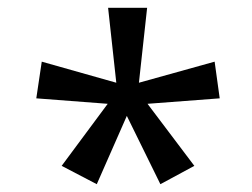

<svg xmlns="http://www.w3.org/2000/svg" viewBox="-20 -765 647 492"><path d="M138 -340 256 -499 73 -513 87 -607 278 -553 257 -745H357L336 -553L530 -607L543 -513L358 -499L478 -340L391 -293L305 -468L228 -293Z"/></svg>

Font: ukannada05
Style: Book
Weight: 400
Designer: Jelle Bosma - Monotype Design Team
Foundry: Monotype Imaging Inc.
Version: Version 2.003